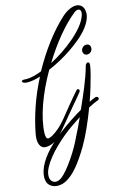

<svg xmlns="http://www.w3.org/2000/svg" viewBox="-227 -837 952 1394"><g transform="rotate(-15 248.5 -140.0)"><path d="M16 181Q-9 181 -22.5 161.5Q-36 142 -36 108Q-36 100 -35 90Q-34 80 -32 70Q-15 -22 19.5 -123Q54 -224 106 -324Q78 -315 54.5 -311Q31 -307 12 -307Q-10 -307 -20 -312.5Q-30 -318 -30 -323Q-30 -333 -10 -333Q-5 -333 0 -332.5Q5 -332 9 -332Q54 -332 123 -359Q181 -464 247 -551.5Q313 -639 384 -704Q413 -730 440.5 -742.5Q468 -755 490 -755Q516 -755 533.5 -737.5Q551 -720 551 -683Q551 -663 542 -640Q516 -575 440 -511Q421 -495 401 -480Q381 -465 361 -451Q319 -423 273.5 -398Q228 -373 184 -355Q116 -237 76 -125Q33 -2 31 85Q31 125 49 125Q55 125 62 122Q69 119 79 115Q109 97 131 78Q153 59 175 34Q183 25 195.5 10Q208 -5 223 -24Q241 -46 260.5 -70Q280 -94 297 -114Q317 -138 337 -160Q341 -165 346 -165Q358 -165 358 -152Q358 -145 352 -139Q341 -125 328.5 -110Q316 -95 305 -82Q299 -75 281.5 -54.5Q264 -34 241 -6Q220 19 197.5 46.5Q175 74 156 96Q137 118 125 130Q71 181 16 181ZM468 -709Q406 -660 338.5 -579Q271 -498 210 -398Q257 -422 305.5 -454.5Q354 -487 397 -524Q440 -561 471 -599.5Q502 -638 514 -674Q518 -686 518 -697Q518 -722 498 -722Q484 -722 468 -709ZM480 -390Q467 -390 458.5 -399Q450 -408 450 -421Q450 -438 462 -449.5Q474 -461 490 -461Q504 -461 512 -452.5Q520 -444 520 -431Q520 -414 508.5 -402Q497 -390 480 -390ZM28 475Q-5 475 -29.5 455Q-54 435 -54 392Q-53 342 -20 285.5Q13 229 74 171Q107 139 152.5 104.5Q198 70 245.5 38.5Q293 7 330 -14Q365 -91 396.5 -167.5Q428 -244 446 -309Q449 -322 455.5 -328Q462 -334 468 -334Q473 -334 477 -328Q481 -322 479 -310Q476 -285 465 -242.5Q454 -200 439 -150.5Q424 -101 407 -54Q413 -57 419 -60Q425 -63 430 -65L455 -75Q457 -76 461 -76Q469 -76 473 -71.5Q477 -67 477 -62Q477 -52 467 -49Q455 -45 436 -36.5Q417 -28 393 -15Q366 57 335 126Q304 195 274 246Q224 331 179 384Q134 437 91 459Q62 475 28 475ZM23 443Q41 443 60 430Q83 414 109 383Q135 352 161.5 313.5Q188 275 210.5 235Q233 195 248 162Q263 133 278.5 101Q294 69 309 35Q276 56 240.5 80.5Q205 105 171 133Q137 161 103 194Q69 227 41 262Q13 297 -4 330Q-21 363 -21 391Q-21 416 -8.5 429.5Q4 443 23 443Z"/></g></svg>

Font: Birthstone Bounce Medium
Style: Regular
Weight: 500
Designer: Robert E. Leuschke
Foundry: Rob Leuschke
Version: Version 1.010; ttfautohint (v1.8.3)